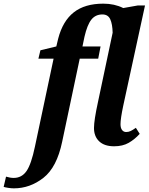

<svg xmlns="http://www.w3.org/2000/svg" viewBox="-151 -790 815 1050"><path d="M-131 232 -118 176Q-95 183 -76 183Q-32 183 -6 145.5Q20 108 40 12L142 -469H59L70 -515L157 -536L167 -578Q192 -675 252.5 -722.5Q313 -770 414 -770Q475 -770 523 -746L602 -760H642L523 -212Q508 -141 508 -111Q508 -90 516.5 -79Q525 -68 539 -68Q552 -68 563.5 -73.5Q575 -79 592 -91L613 -58Q586 -28 553 -9Q520 10 473 10Q420 10 391.5 -17Q363 -44 363 -90Q363 -132 385 -233L465 -611Q464 -658 452 -684.5Q440 -711 409 -711Q371 -711 348.5 -682.5Q326 -654 311 -589L300 -536H399L386 -469H285L189 -15Q160 125 86.5 182.5Q13 240 -75 240Q-88 240 -105 237.5Q-122 235 -131 232Z"/></svg>

Font: Noto Serif Narrow
Style: Bold Italic
Weight: 700
Width: 4
Italic angle: -12°
Designer: Monotype Design Team
Foundry: Monotype Imaging Inc.
Version: Version 1.001